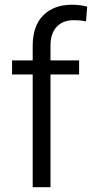

<svg xmlns="http://www.w3.org/2000/svg" viewBox="-20 -780 383 800"><path d="M190.4 0H116.2V-469.7H30.3V-528.3H116.2V-588.9Q116.2 -671.9 160.2 -716.1Q204.1 -760.3 280.8 -760.3Q313.5 -760.3 343.3 -752.4L338.4 -690.9Q317.4 -695.8 287.1 -695.8Q241.7 -695.8 216.1 -668.2Q190.4 -640.6 190.4 -588.9V-528.3H309.6V-469.7H190.4Z"/></svg>

Font: Vazirmatn UI FD Light
Style: Regular
Weight: 300
Designer: Saber Rastikerdar
Foundry: Saber Rastikerdar
Version: Version 33.003